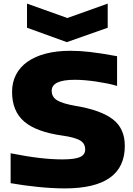

<svg xmlns="http://www.w3.org/2000/svg" viewBox="-20 -1034 740 1066"><path d="M340 12Q308 12 270 10Q232 8 192 4Q152 0 112.5 -5.5Q73 -11 39 -17V-183Q130 -165 199 -157Q268 -149 326 -149Q395 -149 424 -162Q453 -175 453 -204Q453 -239 422.5 -255.5Q392 -272 328 -281Q182 -301 114.5 -359Q47 -417 47 -524Q47 -577 69 -619.5Q91 -662 133 -691.5Q175 -721 235 -736.5Q295 -752 371 -752Q397 -752 423 -750.5Q449 -749 479 -745.5Q509 -742 545.5 -736.5Q582 -731 630 -722V-557Q603 -565 573 -571Q543 -577 512 -581.5Q481 -586 451.5 -588.5Q422 -591 395 -591Q267 -591 267 -530Q267 -496 296.5 -477.5Q326 -459 400 -446Q539 -423 606 -372Q673 -321 673 -224Q673 12 340 12ZM130 -1014 354 -934 578 -1014V-880L351 -800L130 -880Z"/></svg>

Font: Encode Sans Wide
Style: ExtraBold
Weight: 800
Designer: Pablo Impallari, Andres Torresi
Foundry: Pablo Impallari, Andres Torresi
Version: Version 1.000; ttfautohint (v1.00) -l 8 -r 50 -G 200 -x 14 -